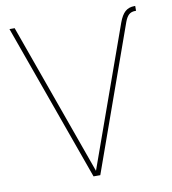

<svg xmlns="http://www.w3.org/2000/svg" viewBox="-82 -804 786 875"><g transform="rotate(-10 311.0 -366.0)"><path d="M526.4 -668.5Q538.6 -702.1 555.4 -717Q572.3 -731.9 598.1 -731.9H602.1V-709.5H598.1Q580.1 -709.5 568.8 -699.5Q557.6 -689.5 549.3 -666.5L311.5 0H280.3L19.5 -727.5H43.5L296.4 -21H294.9Z"/></g></svg>

Font: Inter 24pt Thin
Style: Regular
Weight: 250
Designer: Rasmus Andersson
Foundry: rsms
Version: Version 4.001;git-66647c0bb